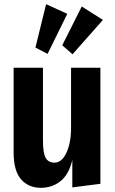

<svg xmlns="http://www.w3.org/2000/svg" viewBox="-20 -887 549 916"><path d="M175 9Q116 9 80.5 -31.5Q45 -72 45 -160V-564H185V-216Q185 -156 198 -133.5Q211 -111 240 -111Q275 -111 297 -158.5Q319 -206 319 -277V-564H459V-10L325 7V-124Q309 -55 269 -23Q229 9 175 9ZM207 -630 149 -660 200 -867 301 -821ZM326 -628 277 -671 370 -856 471 -792Z"/></svg>

Font: Freeman
Style: Regular
Weight: 400
Designer: Vernon Adams, Aoife Mooney, Rodrigo Fuenzalida
Foundry: Rodrigo Fuenzalida
Version: Version 1.000; ttfautohint (v1.8.4.7-5d5b)